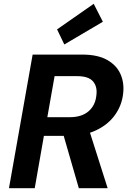

<svg xmlns="http://www.w3.org/2000/svg" viewBox="-20 -986 676 1006"><path d="M27 0 151 -700H411Q492 -700 541.5 -672Q591 -644 611.5 -597.5Q632 -551 625 -494Q618 -433 582 -383Q546 -333 484 -303.5Q422 -274 335 -274H210L162 0ZM393 0 304 -308H446L544 0ZM228 -372H346Q408 -372 444 -403Q480 -434 485 -487Q491 -532 467.5 -559.5Q444 -587 384 -587H266ZM317 -753 279 -832 471 -966 519 -872Z"/></svg>

Font: DM Sans 11pt
Style: Bold Italic
Weight: 700
Italic angle: -10°
Version: Version 4.004;gftools[0.9.30]